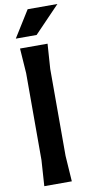

<svg xmlns="http://www.w3.org/2000/svg" viewBox="-109 -1056 528 1099"><g transform="rotate(-10 155.0 -507.0)"><path d="M65 -150V-655L55 -800H215L205 -655V-150L215 0H55ZM310 -1014 162 -860H41L137 -1014Z"/></g></svg>

Font: Farro
Style: Bold
Weight: 700
Designer: Aceler Chua
Foundry: Grayscale Limited
Version: Version 1.101